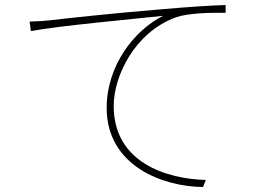

<svg xmlns="http://www.w3.org/2000/svg" viewBox="-20 -727 1040 765"><path d="M98 -641 103 -603C204 -623 509 -651 630 -664C514 -606 405 -465 405 -297C405 -67 628 17 789 18L800 -10C644 -14 433 -79 433 -305C433 -423 516 -598 681 -658C729 -675 818 -677 879 -676V-707C816 -705 738 -700 623 -690C438 -675 225 -652 179 -646C159 -644 135 -642 98 -641Z"/></svg>

Font: Harano Aji Gothic TW ExtraLight
Style: Regular
Weight: 250
Foundry: Masamichi Hosoda
Version: HaranoAjiGothicTW-ExtraLight version 20230610;ttx 4.39.4